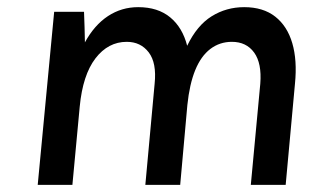

<svg xmlns="http://www.w3.org/2000/svg" viewBox="-20 -517 890 537"><path d="M85.5 0 131.5 -484H215Q216 -462.5 216.5 -441.2Q217 -420 217.5 -398.5Q244 -447 282 -472Q320 -497 366.5 -497Q421.5 -497 456 -468.5Q490.5 -440 503.5 -389Q531 -446 572 -471.5Q613 -497 663 -497Q716 -497 749.8 -470.5Q783.5 -444 797.5 -396.2Q811.5 -348.5 805 -283L779 0H681.5L708 -283Q712.5 -340 690.8 -370Q669 -400 628.5 -400Q594.5 -400 568.2 -380Q542 -360 526 -320.8Q510 -281.5 504 -223L484 0H386.5L412.5 -283Q418.5 -341 396 -370.5Q373.5 -400 334.5 -400Q282.5 -400 247 -353.8Q211.5 -307.5 203 -219L182.5 0Z"/></svg>

Font: Karla SemiBold
Style: Italic
Weight: 600
Italic angle: -8°
Designer: Jonathan Pinhorn
Version: Version 2.004;gftools[0.9.33]